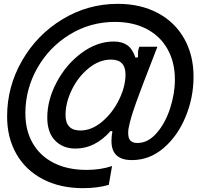

<svg xmlns="http://www.w3.org/2000/svg" viewBox="-20 -792 1040 999"><path d="M17 -186Q17 -341 94.5 -476Q172 -611 304.5 -691.5Q437 -772 593 -772Q711 -772 800.5 -724.5Q890 -677 938.5 -591Q987 -505 987 -393Q987 -284 945.5 -184Q904 -84 831 -21.5Q758 41 666 41Q560 41 560 -58Q560 -86 565 -108L556 -111Q475 -19 373 -19Q307 -19 266.5 -61Q226 -103 226 -180Q226 -272 275 -364.5Q324 -457 404.5 -516.5Q485 -576 572 -576Q615 -576 642 -557Q669 -538 685 -492L698 -494V-512Q698 -525 699.5 -532Q701 -539 705 -549H799Q781 -503 779 -497Q719 -344 688.5 -259Q658 -174 650 -129Q647 -118 647 -100Q647 -72 659 -60Q671 -48 695 -48Q750 -48 795 -99.5Q840 -151 865 -228Q890 -305 890 -378Q890 -468 852 -536Q814 -604 743.5 -641Q673 -678 578 -678Q450 -678 343 -612.5Q236 -547 174 -437.5Q112 -328 112 -202Q112 -113 150.5 -46.5Q189 20 260.5 56Q332 92 430 92Q503 92 563 72L546 170Q486 187 412 187Q293 187 203.5 140.5Q114 94 65.5 9.5Q17 -75 17 -186ZM633 -404Q633 -482 558 -482Q497 -482 442 -437.5Q387 -393 354 -325.5Q321 -258 321 -194Q321 -113 398 -113Q457 -113 511.5 -159Q566 -205 599.5 -273.5Q633 -342 633 -404Z"/></svg>

Font: Open Sauce Sans ExBold Italic
Style: Regular
Weight: 800
Italic angle: -10°
Designer: Alfredo Marco Pradil
Foundry: Creative Sauce Fz LLC
Version: Version 1.477